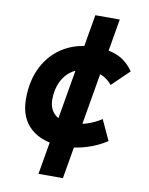

<svg xmlns="http://www.w3.org/2000/svg" viewBox="-94 -757 773 998"><g transform="rotate(10 293.0 -258.5)"><path d="M179.2 172.9 327.1 -690.4H456.1L308.1 172.9ZM297.4 -115.7Q341.5 -115.7 383.7 -129.5Q425.8 -143.3 458.5 -165.5L508.3 -58.1Q462.4 -27.3 403.4 -8.8Q344.5 9.8 283.2 9.8Q170.7 9.8 109 -45.2Q47.4 -100.1 47.4 -199.7Q47.4 -298.8 85.8 -372.3Q124.2 -445.8 193.7 -486.6Q263.2 -527.3 356.4 -527.3Q429.2 -527.3 477.3 -505.4Q525.4 -483.4 558.6 -434.6L468.3 -347.2Q444.3 -376 414.6 -388.9Q384.9 -401.9 342.8 -401.9Q294.4 -401.9 258.5 -379.2Q222.7 -356.4 202.9 -315.8Q183.1 -275.1 182.6 -220.2Q183.1 -170.6 213.1 -143.1Q243 -115.7 297.4 -115.7Z"/></g></svg>

Font: Cascadia Code PL
Style: Italic
Weight: 400
Italic angle: -10°
Monospace: yes
Designer: Aaron Bell
Foundry: Saja Typeworks
Version: Version 2404.023